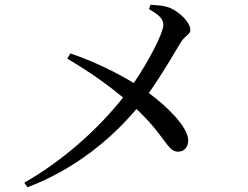

<svg xmlns="http://www.w3.org/2000/svg" viewBox="-20 -768 1040 805"><path d="M605 -730C640 -709 665 -692 665 -664C665 -631 607 -517 541 -420C472 -461 384 -507 275 -544L262 -522C363 -463 441 -405 496 -359C392 -228 249 -98 82 -2L95 17C286 -54 444 -182 552 -311C671 -201 681 -132 726 -132C753 -132 769 -151 769 -180C768 -237 679 -323 604 -378C662 -460 716 -554 736 -587C754 -619 778 -622 778 -642C778 -673 737 -714 697 -733C671 -745 641 -746 611 -748Z"/></svg>

Font: Noto Serif CJK JP Medium
Style: Regular
Weight: 500
Designer: Ryoko NISHIZUKA 西塚涼子 (kana & ideographs); Frank Grießhammer (Latin, Greek & Cyrillic); Wenlong ZHANG 张文龙 (bopomofo); San
Foundry: Adobe Systems Incorporated
Version: Version 1.000;PS 1;hotconv 16.6.53;makeotf.lib2.5.65590